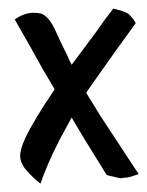

<svg xmlns="http://www.w3.org/2000/svg" viewBox="-20 -405 346 451"><path d="M42 -4.9Q35.2 -12.7 33.2 -17.6Q27.3 -28.3 27.3 -39.1Q27.3 -54.7 40 -82Q59.6 -123 108.4 -195.3L80.1 -243.2L50.8 -295.9L14.6 -359.4Q37.1 -375 58.6 -375Q67.4 -375 77.1 -373Q94.7 -366.2 109.4 -335Q120.1 -310.5 138.7 -273.4Q144.5 -259.8 148.4 -252.9L176.8 -291L208 -333Q226.6 -360.4 246.1 -384.8L257.8 -381.8L267.6 -378.9L277.3 -375Q280.3 -374 285.2 -369.1Q293 -361.3 298.8 -350.6L252.9 -287.1L216.8 -236.3L184.6 -190.4L182.6 -186.5L183.6 -185.5L184.6 -183.6L215.8 -132.8L305.7 3.9Q287.1 10.7 279.3 11.7Q275.4 12.7 268.6 12.7Q263.7 14.6 257.8 12.7L246.1 9.8Q234.4 7.8 230.5 5.9L173.8 -85.9L148.4 -128.9L120.1 -77.1Q88.9 -15.6 75.2 26.4Q57.6 12.7 42 -4.9Z"/></svg>

Font: BKP Parklife Display
Style: Regular
Weight: 400
Designer: Font Diner, Inc.; LA MECHKY PLUS GmbH
Foundry: Font Diner, Inc.; LA MECHKY PLUS GmbH
Version: Version 1.007